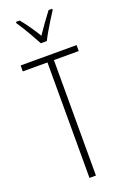

<svg xmlns="http://www.w3.org/2000/svg" viewBox="-178 -1005 700 1061"><g transform="rotate(-20 172.5 -474.5)"><path d="M191 0H153V-679H8V-714H337V-679H191ZM155 -791Q142 -815 126 -843.5Q110 -872 94 -898Q78 -924 66 -941V-949H88Q108 -925 130.5 -893Q153 -861 172 -829Q194 -862 213.5 -889Q233 -916 258 -949H279V-941Q265 -920 249 -894Q233 -868 217.5 -841.5Q202 -815 190 -791Z"/></g></svg>

Font: Noto Sans Khmer ExtraCondensed ExtraLight
Style: Regular
Weight: 250
Width: 2
Designer: Danh Hong and the Monotype Design Team
Foundry: Monotype Imaging Inc.
Version: Version 2.004